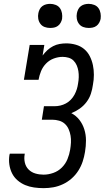

<svg xmlns="http://www.w3.org/2000/svg" viewBox="-20 -968 543 996"><path d="M206 8Q181 8 156.5 4.5Q132 1 110.5 -8Q89 -17 71 -32.5Q53 -48 42.5 -69Q32 -90 28.5 -114.5Q25 -139 29 -164Q30 -166 30 -167.5Q30 -169 31 -171H109Q108 -170 108 -169Q108 -168 108 -167Q104 -145 109 -124Q114 -103 128.5 -88.5Q143 -74 163.5 -68Q184 -62 206 -62Q231 -62 256.5 -71Q282 -80 301 -99Q320 -118 330 -142.5Q340 -167 344 -192Q347 -210 348 -228.5Q349 -247 346 -264.5Q343 -282 336 -298Q329 -314 316.5 -325.5Q304 -337 286.5 -342Q269 -347 251 -347H197L208 -417H263Q278 -417 293 -420.5Q308 -424 322 -431.5Q336 -439 347.5 -451Q359 -463 366.5 -477Q374 -491 378.5 -505.5Q383 -520 385 -535Q388 -551 388.5 -567.5Q389 -584 386.5 -599.5Q384 -615 378 -629Q372 -643 361.5 -653.5Q351 -664 336 -668.5Q321 -673 305 -673Q282 -673 259 -664.5Q236 -656 219 -638.5Q202 -621 193 -599Q184 -577 180 -554H104L134 -735H210L201 -680Q212 -695 225.5 -707.5Q239 -720 255.5 -728.5Q272 -737 289.5 -740Q307 -743 324 -743Q349 -743 373.5 -736Q398 -729 416.5 -713.5Q435 -698 446 -676Q457 -654 462 -630Q467 -606 467 -580Q467 -554 462 -528Q459 -505 451.5 -482Q444 -459 429 -439Q414 -419 393.5 -404.5Q373 -390 350 -381Q375 -368 392 -346Q409 -324 417.5 -296.5Q426 -269 426 -239.5Q426 -210 421 -180Q417 -155 409 -130.5Q401 -106 386.5 -83Q372 -60 351.5 -42Q331 -24 306.5 -12.5Q282 -1 257 3.5Q232 8 206 8ZM440 -823Q425 -823 411.5 -828Q398 -833 389.5 -844.5Q381 -856 378.5 -870.5Q376 -885 379 -900Q381 -910 386 -920Q391 -930 400 -936.5Q409 -943 419.5 -945.5Q430 -948 440 -948Q455 -948 469 -942.5Q483 -937 491 -925.5Q499 -914 501.5 -899.5Q504 -885 502 -870Q500 -860 494.5 -850Q489 -840 480 -833.5Q471 -827 460.5 -825Q450 -823 440 -823ZM240 -823Q225 -823 211.5 -828Q198 -833 189.5 -844.5Q181 -856 178.5 -870.5Q176 -885 179 -900Q181 -910 186 -920Q191 -930 200 -936.5Q209 -943 219.5 -945.5Q230 -948 240 -948Q255 -948 269 -942.5Q283 -937 291 -925.5Q299 -914 301.5 -899.5Q304 -885 302 -870Q300 -860 294.5 -850Q289 -840 280 -833.5Q271 -827 260.5 -825Q250 -823 240 -823Z"/></svg>

Font: Iosevka Curly Slab Oblique
Style: Regular
Weight: 400
Italic angle: -9°
Monospace: yes
Designer: Belleve Invis
Foundry: Belleve Invis
Version: Version 11.1.0; ttfautohint (v1.8.3)